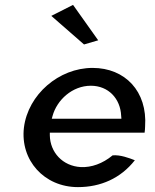

<svg xmlns="http://www.w3.org/2000/svg" viewBox="-20 -763 636 786"><path d="M382 -598 279 -743 190 -698 324 -581ZM184 -209V-220H572C573 -229 574 -236 574 -245C584 -389 492 -485 359 -485C221 -485 95 -376 78 -241C62 -107 161 3 299 3C392 3 474 -33 532 -107C509 -116 472 -130 441 -127C400 -93 354 -77 311 -79C236 -83 185 -140 184 -209ZM476 -289 477 -277H192L195 -288C213 -354 276 -412 352 -412C424 -412 473 -359 476 -289Z"/></svg>

Font: Bluebird
Style: LiObl
Weight: 300
Designer: Jasper
Foundry: Cannot Into Space Fonts
Version: Version 0.98